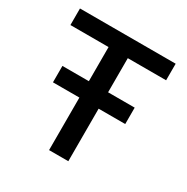

<svg xmlns="http://www.w3.org/2000/svg" viewBox="-163 -854 966 994"><g transform="rotate(30 320.0 -357.5)"><path d="M377 0H262V-626H377ZM606 -616H34V-715H606ZM536 -314H104V-412H536Z"/></g></svg>

Font: Wix Madefor Display SemiBold
Style: Regular
Weight: 600
Designer: Dalton Maag Ltd
Foundry: Dalton Maag Ltd
Version: Version 3.100